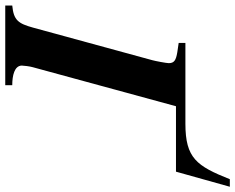

<svg xmlns="http://www.w3.org/2000/svg" viewBox="-132 -774 874 713"><g transform="rotate(90 304.5 -417.0)"><path d="M641 -834H613C564 -711 535 -669 407 -669H107V-644L141 -639C172 -634 182 -627 182 -607C182 -599 174 -556 171 -546L50 -103C35 -49 23 -31 -32 -26V0H264V-26C228 -26 192 -34 191 -61C191 -68 194 -92 197 -102L342 -634H585Z"/></g></svg>

Font: XITS
Style: Bold Italic
Weight: 700
Italic angle: -16.33°
Designer: MicroPress Inc., with final additions and corrections provided by Coen Hoffman, Elsevier (retired)
Version: Version 1.302